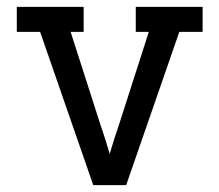

<svg xmlns="http://www.w3.org/2000/svg" viewBox="-20 -540 640 560"><path d="M252 0 97 -447H29V-520H224V-447H186L274 -173Q281 -153 287.5 -132.5Q294 -112 300 -91Q306 -112 312.5 -132.5Q319 -153 326 -173L414 -447H376V-520H571V-447H503L348 0Z"/></svg>

Font: Iosevka Etoile
Style: Regular
Weight: 400
Designer: Belleve Invis
Foundry: Belleve Invis
Version: Version 33.2.4